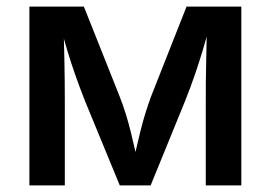

<svg xmlns="http://www.w3.org/2000/svg" viewBox="-20 -560 818 580"><path d="M68.8 0V-540H233.4L341.3 -269Q351.6 -242.7 359.9 -215.8Q368.2 -189 374.8 -162.6Q381.3 -136.2 387 -110.8Q392.6 -85.4 397.9 -62.5H380.9Q385.7 -85 391.4 -109.9Q397 -134.8 403.6 -161.6Q410.2 -188.5 418.5 -215.6Q426.8 -242.7 436.5 -269L543.5 -540H709V0H601.6V-254.4Q601.6 -282.7 601.8 -312Q602.1 -341.3 602.8 -371.8Q603.5 -402.3 604 -433.1Q604.5 -463.9 605 -494.1H616.2Q605 -450.2 593.3 -410.9Q581.5 -371.6 568.4 -333.5Q555.2 -295.4 539.1 -254.9L435.1 0H341.8L236.8 -254.9Q220.7 -295.9 207.3 -334Q193.8 -372.1 182.1 -411.4Q170.4 -450.7 159.2 -494.1H171.9Q172.4 -466.8 173.1 -436.8Q173.8 -406.7 174.6 -375.5Q175.3 -344.2 175.5 -313.7Q175.8 -283.2 175.8 -254.4V0Z"/></svg>

Font: V-Inter
Style: Medium-500
Weight: 500
Designer: Rasmus Andersson
Foundry: rsms
Version: Version 4.000;git-4146feb